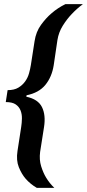

<svg xmlns="http://www.w3.org/2000/svg" viewBox="-20 -763 423 933"><path d="M159 150Q128 132 105 106Q85 83 71.5 49.5Q58 16 65 -29L83 -146Q86 -165 86.5 -186.5Q87 -208 80 -226Q73 -244 56.5 -255.5Q40 -267 8 -267L17 -325Q49 -325 69 -337Q89 -349 102 -367Q115 -385 121 -406.5Q127 -428 130 -447L148 -563Q155 -609 179.5 -642.5Q204 -676 230 -698Q261 -725 298 -743H383Q353 -721 327 -693Q305 -670 285 -638Q265 -606 259 -568L241 -446Q232 -389 200.5 -350.5Q169 -312 109 -300L108 -293Q165 -281 184 -242.5Q203 -204 194 -146L175 -25Q170 13 180 45Q190 77 204 100Q221 128 244 150Z"/></svg>

Font: Azeri Sans SemiBold
Style: Italic
Weight: 600
Designer: Hector Gatti & Omnibus-Type (original fonts) / Cristiano Sobral (main changes and remastering)
Foundry: Omnibus-Type
Version: Version 0.07;August 21, 2020;FontCreator 13.0.0.2681 64-bit;